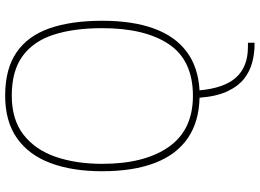

<svg xmlns="http://www.w3.org/2000/svg" viewBox="-148 -616 983 726"><g transform="rotate(-90 343.0 -253.5)"><path d="M537 218Q504 218 470.5 209.5Q437 201 408.5 179Q380 157 360.5 116Q341 75 336 10Q245 8 183 -34.5Q121 -77 89.5 -158.5Q58 -240 58 -359Q58 -470 88.5 -552.5Q119 -635 182.5 -680Q246 -725 344 -725Q445 -725 507.5 -682Q570 -639 598.5 -557Q627 -475 627 -358Q627 -244 598 -163.5Q569 -83 510.5 -39Q452 5 364 10Q368 56 380 90.5Q392 125 412 147.5Q432 170 461 181.5Q490 193 528 193H544V218ZM343 -15Q477 -15 538 -105.5Q599 -196 599 -358Q599 -466 574 -542.5Q549 -619 493 -659.5Q437 -700 344 -700Q253 -700 196 -655.5Q139 -611 112.5 -534Q86 -457 86 -358Q86 -198 150 -106.5Q214 -15 343 -15Z"/></g></svg>

Font: Noto Serif Gujarati Thin
Style: Regular
Weight: 250
Version: Version 2.102